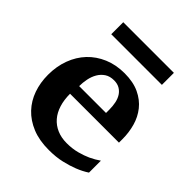

<svg xmlns="http://www.w3.org/2000/svg" viewBox="-191 -783 911 911"><g transform="rotate(45 264.5 -327.5)"><path d="M355 -326.2Q355 -350.1 350.6 -371.1Q346.2 -392.1 336.2 -407.5Q326.2 -422.9 310.5 -431.9Q294.9 -440.9 272.9 -440.9Q245.1 -440.9 226.3 -428.5Q207.5 -416 196 -396.2Q184.6 -376.5 179.7 -352.1Q174.8 -327.6 174.8 -304.2H355ZM498 -46.9Q472.2 -29.8 439.9 -17.1Q412.1 -5.9 373.5 3.2Q335 12.2 287.1 12.2Q223.1 12.2 175.5 -7.3Q127.9 -26.9 95.9 -60.8Q64 -94.7 48.1 -140.1Q32.2 -185.5 32.2 -237.8Q32.2 -294.4 50 -342.5Q67.9 -390.6 100.8 -425.5Q133.8 -460.4 180.4 -480.2Q227.1 -500 284.2 -500Q342.8 -500 383.5 -480.7Q424.3 -461.4 449.7 -429.4Q475.1 -397.5 486.6 -356.4Q498 -315.4 498 -272V-248H169.9Q169.9 -207 180.2 -174.3Q190.4 -141.6 210.2 -118.7Q230 -95.7 258.8 -83.3Q287.6 -70.8 324.2 -70.8Q362.3 -70.8 393.8 -79.3Q425.3 -87.9 448.7 -98.6Q475.6 -111.3 498 -127ZM108.4 -585.9V-666.5H448.2V-585.9Z"/></g></svg>

Font: Charis SIL Phon
Style: Bold
Weight: 700
Foundry: SIL International
Version: Version 5.000